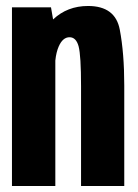

<svg xmlns="http://www.w3.org/2000/svg" viewBox="-20 -622 460 642"><path d="M20 0V-597.5H150.5L157.5 -557Q205 -602 274.5 -602Q365.5 -602 380.5 -523Q395.5 -444 395.5 -336.5V0H251V-333.5Q251 -437 242.8 -467.2Q234.5 -497.5 212.5 -497.5Q190 -497.5 176.5 -467Q168 -448 165 -419.5V0Z"/></svg>

Font: Anybody Condensed Regular
Style: Bold
Weight: 700
Width: 3
Designer: Tyler Finck
Foundry: Etcetera Type Company
Version: Version 1.010; ttfautohint (v1.8.3) -l 8 -r 50 -G 200 -x 14 